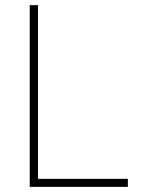

<svg xmlns="http://www.w3.org/2000/svg" viewBox="-20 -727 566 747"><path d="M95.7 -707H127.9V-31.2H477.5V0H95.7Z"/></svg>

Font: Pretendard Thin
Style: Regular
Weight: 100
Designer: Base glyphs from Inter by Rasmus Andersson; Hangeul glyphs from Noto Sans CJK(Source Han Sans) by Jang Soo-young and Kan
Foundry: Kil Hyung-jin
Version: Version 1.309